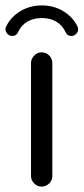

<svg xmlns="http://www.w3.org/2000/svg" viewBox="-33 -692 310 712"><path d="M12.7 -558.6Q28.3 -558.6 35.2 -575.2Q46.9 -599.6 69.3 -612.3Q91.8 -625 122.1 -625Q166 -625 192.4 -598.6Q202.1 -588.9 209 -575.2Q215.8 -558.6 231.4 -558.6Q242.2 -558.6 249.5 -566.4Q256.8 -574.2 256.8 -582Q256.8 -589.8 253.9 -594.7Q236.3 -629.9 201.2 -650.9Q166 -671.9 122.1 -671.9Q78.1 -671.9 43 -650.9Q7.8 -629.9 -9.8 -594.7Q-12.7 -589.8 -12.7 -585Q-12.7 -574.2 -5.4 -566.4Q2 -558.6 12.7 -558.6ZM161.1 -39.1V-458Q161.1 -474.6 149.4 -486.3Q137.7 -498 121.1 -498Q105.5 -498 93.8 -485.8Q82 -473.6 82 -458V-39.1Q82 -23.4 93.8 -11.7Q105.5 0 121.1 0Q137.7 0 149.4 -11.7Q161.1 -23.4 161.1 -39.1Z"/></svg>

Font: FakePearl
Style: Light
Weight: 350
Version: Version 1.2